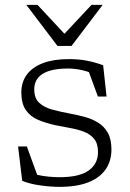

<svg xmlns="http://www.w3.org/2000/svg" viewBox="-20 -736 516 765"><path d="M254 -500.5Q294 -500.5 326.2 -494.2Q358.5 -488 391 -476L404.5 -351.5H370L326.5 -470L377 -432Q340.5 -448.5 310 -455.8Q279.5 -463 251.5 -463Q184.5 -463 150.5 -442Q116.5 -421 116.5 -380Q116.5 -344 136.8 -325.8Q157 -307.5 190 -298.8Q223 -290 261 -283Q290 -277.5 318.8 -269.8Q347.5 -262 371.2 -247.2Q395 -232.5 409.5 -207Q424 -181.5 424 -140.5Q424 -94.5 400.8 -61Q377.5 -27.5 331.8 -9.5Q286 8.5 217.5 8.5Q180.5 8.5 138.8 2.5Q97 -3.5 68.5 -15.5L52 -152.5H87L136 -17.5L92 -50.5Q109.5 -43.5 131.2 -38.8Q153 -34 175.5 -32Q198 -30 217 -30Q296 -30 333.2 -56.5Q370.5 -83 370.5 -130.5Q370.5 -164 354.8 -183Q339 -202 313.5 -211.5Q288 -221 258 -226.2Q228 -231.5 199 -237.5Q161 -246 130.8 -259Q100.5 -272 82.8 -297.8Q65 -323.5 65 -368Q65 -409 87 -438.8Q109 -468.5 151.2 -484.5Q193.5 -500.5 254 -500.5ZM246.5 -591H227L344.5 -716.5H389L265 -553H209L85 -716.5H129.5Z"/></svg>

Font: Newsreader 9pt Light
Style: Regular
Weight: 300
Designer: Hugues Gentile
Foundry: Production Type
Version: Version 1.003